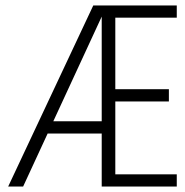

<svg xmlns="http://www.w3.org/2000/svg" viewBox="-20 -686 682 706"><path d="M323 -666H373L65 0H10ZM139 -240H395V-195H139ZM354 -666H630V-621H404V-358H601V-313H404V-45H630V0H354Z"/></svg>

Font: Khand Variable Light
Style: Regular
Weight: 300
Designer: Satya Rajpurohit
Foundry: Indian Type Foundry
Version: Version 3.000